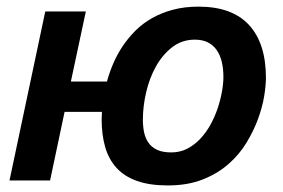

<svg xmlns="http://www.w3.org/2000/svg" viewBox="-20 -547 859 582"><path d="M288.1 -186Q288.1 -191.4 288.6 -197Q289.1 -202.6 289.1 -208H175.8L131.8 0H8.8L117.2 -512.2H240.2L194.8 -299.8H304.2Q311.5 -326.7 323.2 -354.2Q335 -381.8 351.8 -407Q368.7 -432.1 390.6 -454.1Q412.6 -476.1 441.2 -492.2Q469.7 -508.3 504.6 -517.6Q539.6 -526.9 582 -526.9Q683.6 -526.9 734.9 -471.2Q786.1 -415.5 786.1 -311Q786.1 -288.6 780.8 -255.6Q775.4 -222.7 762.2 -186.5Q749 -150.4 727.1 -114.3Q705.1 -78.1 672.1 -49.3Q639.2 -20.5 593.8 -2.7Q548.3 15.1 488.8 15.1Q433.6 15.1 395.3 1.5Q356.9 -12.2 333.3 -38.1Q309.6 -64 298.8 -101.3Q288.1 -138.7 288.1 -186ZM413.1 -184.1Q413.1 -163.1 417 -145Q420.9 -127 430.7 -113.5Q440.4 -100.1 457 -92.5Q473.6 -85 499 -85Q525.9 -85 547.9 -96.4Q569.8 -107.9 587.4 -126.7Q605 -145.5 618.2 -169.4Q631.3 -193.4 639.9 -219Q648.4 -244.6 652.8 -269.3Q657.2 -293.9 657.2 -314Q657.2 -338.9 652.3 -359.4Q647.5 -379.9 637 -395Q626.5 -410.2 610.1 -418.5Q593.8 -426.8 570.8 -426.8Q531.7 -426.8 502.2 -404.1Q472.7 -381.3 452.9 -345.9Q433.1 -310.5 423.1 -267.6Q413.1 -224.6 413.1 -184.1Z"/></svg>

Font: Lorenzo Sans
Style: Bold Italic
Weight: 700
Italic angle: -12°
Foundry: Intel Corporation
Version: Version 1.00; ttfautohint (v1.5)